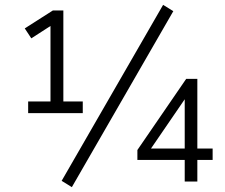

<svg xmlns="http://www.w3.org/2000/svg" viewBox="-20 -748 925 791"><path d="M96 -282V-330H188V-641L109 -590L82 -631L198 -705H241V-330H321V-282ZM276 23 234 -3 652 -728 694 -702ZM741 0V-89H546V-130L747 -423H793V-136H856V-89H793V0ZM741 -136V-339L602 -136Z"/></svg>

Font: Nunito Sans Light
Style: Regular
Weight: 300
Designer: Vernon Adams
Foundry: Vernon Adams
Version: Version 3.101; ttfautohint (v1.8.4.7-5d5b);gftools[0.9.27]